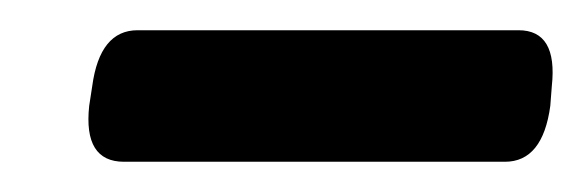

<svg xmlns="http://www.w3.org/2000/svg" viewBox="-20 -709 386 127"><path d="M62 -602Q35 -602 39 -639L41 -652Q46 -689 71 -689H323Q349 -689 345 -652L344 -639Q339 -602 314 -602Z"/></svg>

Font: Asap Semi Expanded Semi Expanded SemiBold
Style: Italic
Weight: 600
Width: 6
Italic angle: -6°
Designer: Pablo Cosgaya
Foundry: Omnibus-Type
Version: Version 3.001; ttfautohint (v1.8.4.7-5d5b)